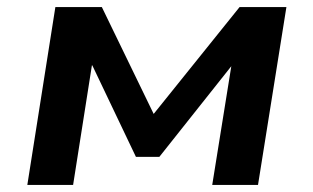

<svg xmlns="http://www.w3.org/2000/svg" viewBox="-20 -521 883 541"><path d="M57 0 136 -501H267L413 -200L655 -501H787L707 0H578L632 -336H633L429 -79H363L240 -337H239L186 0Z"/></svg>

Font: Nunito Sans 7pt SemiExpanded
Style: Bold Italic
Weight: 700
Width: 6
Italic angle: -9°
Designer: Vernon Adams
Foundry: Vernon Adams
Version: Version 3.101;gftools[0.9.27]